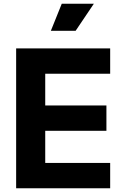

<svg xmlns="http://www.w3.org/2000/svg" viewBox="-20 -1003 629 1023"><path d="M66 -745H567V-610H221V-441H547V-306H221V-135H567V0H66ZM309 -983H480L383 -839H251Z"/></svg>

Font: Evergrow Sans 
Style: ExtraBold
Weight: 800
Foundry: 10Web
Version: Version 1.000